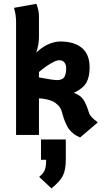

<svg xmlns="http://www.w3.org/2000/svg" viewBox="-20 -717 558 1020"><path d="M197.8 23.9H329.6V128.9Q329.6 184.6 314.5 215.6Q299.3 246.6 253.4 283.7L188 222.7Q209 206.1 217 188.2Q225.1 170.4 225.1 131.8H197.8ZM282.2 -291.5Q297.9 -291.5 308.3 -296.4Q318.8 -301.3 323.5 -311Q328.1 -320.8 329.8 -331.1Q331.5 -341.3 331.5 -356.4Q331.5 -372.1 322.8 -384.5Q314 -397 294.9 -397Q279.3 -397 252.2 -381.3Q225.1 -365.7 206.1 -350.1L187 -334.5V-305.7Q262.7 -291.5 282.2 -291.5ZM187 0H65.4V-599.6Q65.4 -639.6 54.2 -675.3L173.3 -696.8Q187 -661.6 187 -631.3V-522.5Q187 -478.5 172.4 -437.5Q174.8 -439.9 179 -443.8Q183.1 -447.8 196.8 -458Q210.4 -468.3 224.6 -476.1Q238.8 -483.9 259.3 -490.2Q279.8 -496.6 299.3 -496.6Q374.5 -496.6 415.3 -462.4Q456.1 -428.2 456.1 -358.4Q456.1 -309.1 439 -278.3Q421.9 -247.6 372.6 -223.6Q407.2 -211.4 423.1 -187.5Q439 -163.6 452.6 -118.2Q459 -96.2 499.5 -66.9L405.8 13.2Q387.2 5.9 372.8 -5.1Q358.4 -16.1 349.1 -27.6Q339.8 -39.1 331.5 -57.1Q323.2 -75.2 318.8 -88.4Q314.5 -101.6 308.1 -124.5Q302.7 -143.6 288.8 -157.7Q274.9 -171.9 260.5 -178.5Q246.1 -185.1 228.5 -189Q210.9 -192.9 202.6 -193.6Q194.3 -194.3 188 -194.3H187Z"/></svg>

Font: Fantasque Sans Mono
Style: Bold
Weight: 700
Monospace: yes
Designer: Jany Belluz
Version: Version 1.8.0 ; ttfautohint (v1.8.2)